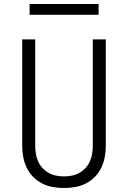

<svg xmlns="http://www.w3.org/2000/svg" viewBox="-20 -932 640 960"><path d="M300 8Q272 8 243.5 3Q215 -2 190 -15Q165 -28 145 -48.5Q125 -69 113 -94.5Q101 -120 96 -148Q91 -176 91 -205V-735H156V-205Q156 -185 159 -165Q162 -145 170 -126.5Q178 -108 191.5 -93Q205 -78 222.5 -68Q240 -58 260 -54Q280 -50 300 -50Q320 -50 340 -54Q360 -58 377.5 -68Q395 -78 408.5 -93Q422 -108 430 -126.5Q438 -145 441 -165Q444 -185 444 -205V-735H509V-205Q509 -176 504 -148Q499 -120 487 -94.5Q475 -69 455 -48.5Q435 -28 410 -15Q385 -2 356.5 3Q328 8 300 8ZM128 -858V-912H473V-858Z"/></svg>

Font: Iosevka Light Extended
Style: Regular
Weight: 300
Width: 7
Monospace: yes
Designer: Belleve Invis
Foundry: Belleve Invis
Version: Version 32.5.0; ttfautohint (v1.8.4)